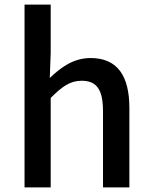

<svg xmlns="http://www.w3.org/2000/svg" viewBox="-20 -817 661 837"><path d="M87 0H201V-390C250 -439 285 -465 336 -465C401 -465 429 -427 429 -332V0H544V-346C544 -486 492 -564 375 -564C300 -564 245 -523 197 -477L201 -586V-797H87Z"/></svg>

Font: Source Han Sans KR Medium
Style: Regular
Weight: 500
Designer: Ryoko NISHIZUKA (kana & ideographs); Paul D. Hunt (Latin, Greek & Cyrillic); Wenlong ZHANG (bopomofo); Sandoll Communica
Foundry: Adobe Systems Incorporated
Version: Version 1.001;PS 1.001;hotconv 1.0.78;makeotf.lib2.5.61930